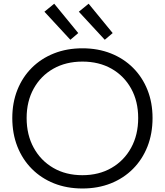

<svg xmlns="http://www.w3.org/2000/svg" viewBox="-20 -1029 909 1059"><path d="M434.6 10.6Q348.8 10.6 277.9 -17.6Q207 -45.9 155.5 -97.8Q103.9 -149.7 75.8 -220.9Q47.8 -292.2 47.8 -378Q47.8 -462.8 75.9 -533.3Q104.1 -603.8 155.5 -655.1Q207 -706.4 277.9 -734.5Q348.7 -762.6 434.6 -762.6Q520.4 -762.6 591.3 -734.5Q662.2 -706.4 713.6 -655.1Q765.1 -603.8 793.3 -533.3Q821.4 -462.8 821.4 -378Q821.4 -292.2 793.4 -220.9Q765.3 -149.7 713.7 -97.8Q662.2 -45.9 591.3 -17.6Q520.5 10.6 434.6 10.6ZM434.5 -62.7Q525.8 -62.7 595.1 -102.9Q664.4 -143 703.3 -214.1Q742.2 -285.1 742.2 -378.1Q742.2 -470.2 703.3 -540.4Q664.4 -610.6 595.2 -650Q526 -689.3 434.7 -689.3Q343.4 -689.3 274.1 -650Q204.8 -610.6 165.9 -540.4Q126.9 -470.2 126.9 -378.1Q126.9 -285.1 165.9 -214.1Q204.8 -143 274 -102.9Q343.2 -62.7 434.5 -62.7ZM468.8 -1008.5 414.8 -964.4 557.9 -809.6 601.5 -846.6ZM279 -1008.5 225 -964.4 368.1 -809.6 411.6 -846.6Z"/></svg>

Font: Hepta Slab ExtraLight
Style: Regular
Weight: 200
Designer: Michael LaGattuta
Foundry: Michael LaGattuta
Version: Version 1.100